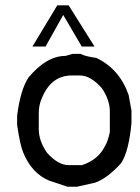

<svg xmlns="http://www.w3.org/2000/svg" viewBox="-20 -712 530 728"><path d="M255.9 -507.8H287.1Q294.9 -500 345.7 -492.2Q433.6 -450.2 467.8 -351.6Q475.1 -309.6 478.5 -293V-246.1Q468.8 -138.7 439.5 -93.8Q387.7 -36.1 340.8 -19.5L271.5 -3.9H236.3L166 -27.3Q100.6 -54.7 68.4 -132.8Q56.6 -159.2 44.9 -238.3V-273.4Q57.6 -372.1 87.9 -418Q156.2 -500 228.5 -500Q228.5 -500 255.9 -507.8ZM127 -281.2V-222.7Q127 -177.7 158.2 -132.8Q200.2 -85.9 240.2 -85.9H291Q352.1 -106.4 377 -156.2Q388.2 -172.9 396.5 -210.9V-289.1Q396.5 -334 365.2 -378.9Q323.2 -425.8 283.2 -425.8H252Q173.8 -425.8 138.7 -339.8Q127 -314.5 127 -281.2ZM240.2 -691.9 338.4 -535.6H290L219.7 -655.3L152.8 -535.6H103L197.3 -691.9Z"/></svg>

Font: LaylaThuluth
Style: Regular
Weight: 400
Version: Version 2.0